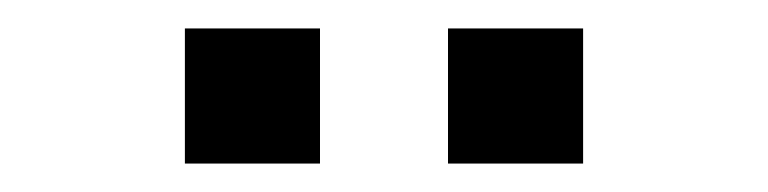

<svg xmlns="http://www.w3.org/2000/svg" viewBox="-20 -730 540 135"><path d="M295 -615V-710H390V-615ZM110 -615V-710H205V-615Z"/></svg>

Font: Nunito Sans 7pt SemiCondensed
Style: Regular
Weight: 400
Width: 4
Designer: Vernon Adams
Foundry: Vernon Adams
Version: Version 3.101;gftools[0.9.27]